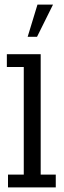

<svg xmlns="http://www.w3.org/2000/svg" viewBox="-20 -820 282 840"><path d="M15 0V-56H84V-527H10V-583H158V-56H224V0ZM101 -659 144 -800H212L142 -659Z"/></svg>

Font: Rokkitt
Style: Regular
Weight: 400
Designer: Vernon Adams
Foundry: Vernon Adams
Version: Version 3.103